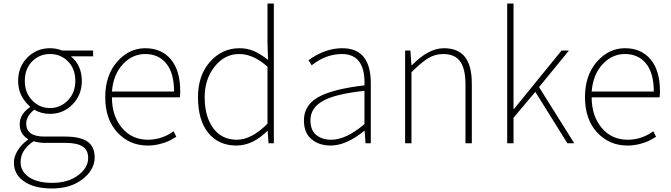

<svg xmlns="http://www.w3.org/2000/svg" viewBox="-20 -814 3812 1091"><path d="M275 257Q175 257 117 217Q59 177 59 110Q59 76 80.5 41Q102 6 139 -20V-24Q92 -52 92 -108Q92 -165 150 -205V-209Q83 -268 83 -354Q83 -434 135.5 -487Q188 -540 264 -540Q300 -540 333 -527H509V-494H383Q445 -442 445 -354Q445 -275 392.5 -221Q340 -167 264 -167Q213 -167 175 -191Q129 -155 129 -111Q129 -38 232 -38H349Q436 -38 477 -9.5Q518 19 518 80Q518 150 450 203.5Q382 257 275 257ZM408 -354Q408 -423 366.5 -465Q325 -507 264 -507Q204 -507 162.5 -465Q121 -423 121 -354Q121 -287 163 -243.5Q205 -200 264 -200Q323 -200 365.5 -243.5Q408 -287 408 -354ZM277 225Q367 225 424 182Q481 139 481 84Q481 39 449.5 18.5Q418 -2 354 -2H234Q207 -2 170 -11Q97 38 97 107Q97 160 144.5 192.5Q192 225 277 225Z M819 13Q716 13 647 -61.5Q578 -136 578 -262Q578 -386 645.5 -463Q713 -540 805 -540Q898 -540 951 -476.5Q1004 -413 1004 -297Q1004 -274 1002 -261H616Q616 -156 672.5 -88Q729 -20 821 -20Q900 -20 966 -68L982 -37Q956 -21 938.5 -12.5Q921 -4 888 4.5Q855 13 819 13ZM616 -294H969Q969 -399 925 -453Q881 -507 805 -507Q732 -507 678 -449Q624 -391 616 -294Z M1323 13Q1222 13 1163.5 -59Q1105 -131 1105 -262Q1105 -386 1173.5 -463Q1242 -540 1341 -540Q1386 -540 1422.5 -524Q1459 -508 1503 -474L1500 -573V-794H1536V0H1506L1501 -70H1499Q1416 13 1323 13ZM1326 -20Q1409 -20 1500 -111V-435Q1420 -507 1339 -507Q1256 -507 1199.5 -435.5Q1143 -364 1143 -262Q1143 -152 1191.5 -86Q1240 -20 1326 -20Z M1859 13Q1793 13 1750 -23Q1707 -59 1707 -130Q1707 -216 1788.5 -262Q1870 -308 2051 -329Q2057 -507 1923 -507Q1832 -507 1751 -443L1733 -472Q1827 -540 1925 -540Q2087 -540 2087 -341V0H2057L2052 -70H2049Q1947 13 1859 13ZM1862 -20Q1947 -20 2051 -109V-298Q1884 -280 1814 -240Q1744 -200 1744 -131Q1744 -74 1777 -47Q1810 -20 1862 -20Z M2282 0V-527H2312L2318 -443H2320Q2415 -540 2502 -540Q2583 -540 2622 -490.5Q2661 -441 2661 -339V0H2625V-334Q2625 -422 2595 -464.5Q2565 -507 2498 -507Q2452 -507 2412 -482.5Q2372 -458 2318 -403V0Z M2862 0V-794H2898V-194H2900L3171 -527H3213L3043 -319L3243 0H3204L3022 -292L2898 -145V0Z M3545 13Q3442 13 3373 -61.5Q3304 -136 3304 -262Q3304 -386 3371.5 -463Q3439 -540 3531 -540Q3624 -540 3677 -476.5Q3730 -413 3730 -297Q3730 -274 3728 -261H3342Q3342 -156 3398.5 -88Q3455 -20 3547 -20Q3626 -20 3692 -68L3708 -37Q3682 -21 3664.5 -12.5Q3647 -4 3614 4.5Q3581 13 3545 13ZM3342 -294H3695Q3695 -399 3651 -453Q3607 -507 3531 -507Q3458 -507 3404 -449Q3350 -391 3342 -294Z"/></svg>

Font: Noto Sans Korean Thin
Style: Regular
Weight: 250
Designer: Ryoko NISHIZUKA  (kana & ideographs); Paul D. Hunt (Latin, Greek & Cyrillic); Wenlong ZHANG  (bopomofo); Sandoll Communi
Foundry: Adobe Systems Incorporated
Version: Version 1.0001;PS 1;hotconv 1.0.78;makeotf.lib2.5.61930